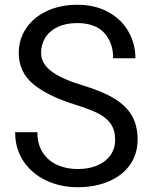

<svg xmlns="http://www.w3.org/2000/svg" viewBox="-20 -780 644 810"><path d="M299.3 -337.9Q183.1 -373.5 121.1 -424.6Q59.1 -475.6 59.1 -556.2Q59.1 -614.3 90.3 -660.6Q121.6 -707 177.7 -733.4Q233.9 -759.8 305.7 -759.8Q382.8 -759.8 438.2 -728.5Q493.7 -697.3 522.5 -645.8Q551.3 -594.2 551.3 -534.2H457.5Q457.5 -600.6 419.4 -641.6Q381.3 -682.6 305.7 -682.6Q257.3 -682.6 222.9 -666Q188.5 -649.4 170.9 -620.8Q153.3 -592.3 153.3 -557.1Q153.3 -512.2 196.5 -479.5Q239.7 -446.8 328.6 -419.9Q412.1 -395 462.6 -364Q513.2 -333 536.9 -291.3Q560.5 -249.5 560.5 -190.9Q560.5 -130.9 528.8 -85.4Q497.1 -40 439.5 -15.1Q381.8 9.8 307.6 9.8Q235.4 9.8 175 -18.6Q114.7 -46.9 79.3 -99.4Q43.9 -151.9 43.9 -222.2H137.7Q137.7 -170.9 160.6 -136Q183.6 -101.1 221.9 -84Q260.3 -66.9 307.6 -66.9Q356 -66.9 391.6 -82.5Q427.2 -98.1 446.5 -126Q465.8 -153.8 465.8 -189.9Q465.8 -231 447 -257.8Q428.2 -284.7 393.3 -302Q358.4 -319.3 299.3 -337.9Z"/></svg>

Font: Mardoto
Style: Regular
Weight: 400
Designer: Christian Robertson, Vahan Hovhannisyan
Foundry: Google
Version: Version 1.000